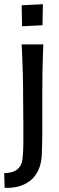

<svg xmlns="http://www.w3.org/2000/svg" viewBox="-45 -727 282 913"><path d="M-23 166 -25 96Q1 96 20 88.5Q39 81 50.5 63.5Q62 46 63 17Q66 -11 66 -49.5Q66 -88 66 -139.5Q66 -191 65 -258Q65 -322 63.5 -375Q62 -428 60.5 -465Q59 -502 58 -516H161Q161 -507 159.5 -475Q158 -443 157 -390Q156 -337 156 -265Q156 -221 156 -190Q156 -159 156 -135.5Q156 -112 156 -91Q156 -70 155.5 -48Q155 -26 154 3Q153 47 138.5 79.5Q124 112 99.5 131.5Q75 151 43.5 159.5Q12 168 -23 166ZM60 -602 58 -702 159 -707 157 -607Z"/></svg>

Font: Truculenta SemiBold
Style: Regular
Weight: 600
Version: Version 1.002